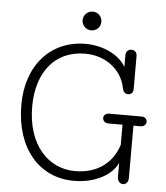

<svg xmlns="http://www.w3.org/2000/svg" viewBox="-52 -767 709 821"><g transform="rotate(5 302.5 -356.0)"><path d="M313.5 -719.7C291 -719.7 272.9 -701.7 272.9 -679.2C272.9 -656.7 291 -639.2 313.5 -639.2C335.9 -639.2 353.5 -656.7 353.5 -679.2C353.5 -701.7 335.9 -719.7 313.5 -719.7ZM528.8 -249H558.6C575.2 -249 583.5 -259.8 583.5 -270.5C583.5 -280.8 575.7 -291 559.6 -291H420.9C404.8 -291 397 -280.8 397 -270.5C397 -259.8 405.3 -249 421.4 -249H481.9V-162.1C458.5 -88.9 397.9 -33.7 296.4 -33.7C181.6 -33.7 90.3 -128.4 90.3 -293C90.3 -434.6 162.6 -537.6 296.9 -537.6C384.3 -537.6 455.1 -483.9 470.2 -403.8C472.7 -389.2 481.9 -380.9 493.7 -380.9C504.9 -380.9 516.1 -388.2 516.1 -403.8V-546.9C516.1 -563.5 504.4 -571.8 492.2 -571.8C480.5 -571.8 468.3 -563.5 468.3 -547.4V-495.6C441.9 -543.5 373 -579.6 295.4 -579.6C145 -579.6 43.5 -465.8 43.5 -296.4C43.5 -109.9 145.5 8.3 295.9 8.3C382.8 8.3 457.5 -30.3 481.9 -85.4V-24.9C481.9 -5.9 494.1 3.9 505.9 3.9C517.6 3.9 528.8 -5.4 528.8 -23.9Z"/></g></svg>

Font: Cutive Mono
Style: Regular
Weight: 400
Monospace: yes
Designer: Vernon Adams
Foundry: Vernon Adams
Version: Version 1.002